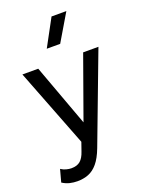

<svg xmlns="http://www.w3.org/2000/svg" viewBox="-178 -841 872 1151"><g transform="rotate(-20 258.0 -266.0)"><path d="M110.5 224.5Q86.5 224.5 62.8 219Q39 213.5 15.5 198.5L37 119Q52.5 129.5 70.2 134.2Q88 139 102.5 139Q139.5 139 160 121.2Q180.5 103.5 193 66L212.5 10L18.5 -490H119.5L264.5 -95L406 -490H503.5L289 78Q267 136 240.2 167.8Q213.5 199.5 181.5 212Q149.5 224.5 110.5 224.5ZM208.5 -585 301.5 -757H396L294 -585Z"/></g></svg>

Font: Geologica Light
Style: Regular
Weight: 300
Designer: Sindre Bremnes, Frode Helland
Foundry: Monokrom Skriftforlag AS
Version: Version 1.010; ttfautohint (v1.8.4.7-5d5b);gftools[0.9.28]